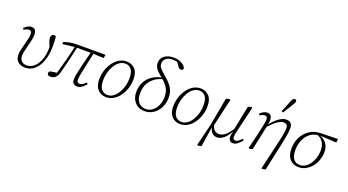

<svg xmlns="http://www.w3.org/2000/svg" viewBox="-63 -1491 4349 2400"><g transform="rotate(20 2111.5 -291.0)"><path d="M240 13Q184 13 145.5 -18Q107 -49 107 -113Q107 -142 115.5 -180.5Q124 -219 135.5 -260.5Q147 -302 155.5 -339.5Q164 -377 164 -403Q164 -430 153.5 -440Q143 -450 127 -450Q99 -450 61 -425L48 -445Q77 -471 98.5 -482.5Q120 -494 145 -494Q211 -494 211 -412Q211 -382 202.5 -342Q194 -302 182.5 -259.5Q171 -217 162.5 -179Q154 -141 154 -115Q154 -72 179.5 -46.5Q205 -21 250 -21Q302 -21 345 -58Q388 -95 414.5 -165Q441 -235 441 -332Q421 -379 413 -403.5Q405 -428 405 -447Q405 -472 417.5 -483Q430 -494 446 -494Q463 -494 470 -484Q473 -465 474.5 -432Q476 -399 476 -355Q476 -247 446.5 -164Q417 -81 364 -34Q311 13 240 13Z M579 -424 578 -450Q613 -465 657 -473.5Q701 -482 762 -482H1131L1124 -436L985 -442Q965 -350 951.5 -287Q938 -224 929.5 -183.5Q921 -143 917 -118Q913 -93 913 -76Q913 -51 922.5 -40.5Q932 -30 950 -30Q970 -30 989.5 -42.5Q1009 -55 1031 -78L1047 -60Q1021 -29 992.5 -8.5Q964 12 930 12Q900 12 882 -5.5Q864 -23 864 -61Q864 -85 872 -128.5Q880 -172 898.5 -248Q917 -324 947 -443H767Q742 -327 721 -243.5Q700 -160 681 -88Q668 -36 641.5 -12.5Q615 11 577 11Q534 11 534 -21Q534 -31 539 -38.5Q544 -46 549 -50Q570 -55 593 -58Q616 -61 638 -63Q666 -158 690 -249.5Q714 -341 736 -442Z M1318 13Q1276 13 1240.5 -6Q1205 -25 1183.5 -65.5Q1162 -106 1162 -168Q1162 -230 1180.5 -288.5Q1199 -347 1232.5 -393.5Q1266 -440 1311 -467.5Q1356 -495 1410 -495Q1476 -495 1520.5 -450.5Q1565 -406 1565 -313Q1565 -250 1546 -191.5Q1527 -133 1493.5 -87Q1460 -41 1415 -14Q1370 13 1318 13ZM1324 -18Q1366 -18 1400.5 -43.5Q1435 -69 1460.5 -110.5Q1486 -152 1500 -203Q1514 -254 1514 -305Q1514 -389 1484 -426.5Q1454 -464 1405 -464Q1362 -464 1326.5 -439Q1291 -414 1265.5 -371.5Q1240 -329 1226 -278Q1212 -227 1212 -174Q1212 -92 1243.5 -55Q1275 -18 1324 -18Z M1829 13Q1775 13 1735 -11.5Q1695 -36 1673 -79Q1651 -122 1651 -177Q1651 -255 1682.5 -313Q1714 -371 1767.5 -407Q1821 -443 1887 -454Q1827 -503 1802.5 -536.5Q1778 -570 1778 -612Q1778 -673 1825.5 -707.5Q1873 -742 1943 -742Q2005 -742 2049.5 -718.5Q2094 -695 2110 -659Q2108 -630 2080 -630Q2054 -630 2035 -661L2004 -706Q1992 -709 1977.5 -711Q1963 -713 1947 -713Q1885 -713 1854 -687Q1823 -661 1823 -618Q1823 -598 1831 -580.5Q1839 -563 1861.5 -541Q1884 -519 1926 -483Q1988 -432 2022.5 -378.5Q2057 -325 2057 -247Q2057 -176 2027.5 -116.5Q1998 -57 1946.5 -22Q1895 13 1829 13ZM1702 -176Q1702 -97 1739 -57Q1776 -17 1832 -17Q1883 -17 1922 -47Q1961 -77 1983.5 -127.5Q2006 -178 2006 -239Q2006 -302 1982 -348Q1958 -394 1904 -440Q1816 -417 1759 -350Q1702 -283 1702 -176Z M2303 13Q2261 13 2225.5 -6Q2190 -25 2168.5 -65.5Q2147 -106 2147 -168Q2147 -230 2165.5 -288.5Q2184 -347 2217.5 -393.5Q2251 -440 2296 -467.5Q2341 -495 2395 -495Q2461 -495 2505.5 -450.5Q2550 -406 2550 -313Q2550 -250 2531 -191.5Q2512 -133 2478.5 -87Q2445 -41 2400 -14Q2355 13 2303 13ZM2309 -18Q2351 -18 2385.5 -43.5Q2420 -69 2445.5 -110.5Q2471 -152 2485 -203Q2499 -254 2499 -305Q2499 -389 2469 -426.5Q2439 -464 2390 -464Q2347 -464 2311.5 -439Q2276 -414 2250.5 -371.5Q2225 -329 2211 -278Q2197 -227 2197 -174Q2197 -92 2228.5 -55Q2260 -18 2309 -18Z M2605 190 2594 182 2665 -109 2733 -482 2779 -493 2791 -485Q2766 -378 2746 -290.5Q2726 -203 2707 -120Q2720 -75 2743.5 -55.5Q2767 -36 2800 -36Q2839 -36 2878 -65Q2917 -94 2961 -161L3026 -482L3071 -493L3082 -485L3012 -191Q3001 -147 2995 -117.5Q2989 -88 2989 -69Q2989 -48 2998 -39Q3007 -30 3022 -30Q3042 -30 3061.5 -44Q3081 -58 3105 -84L3120 -66Q3094 -34 3065.5 -11Q3037 12 3006 12Q2946 12 2946 -57Q2946 -73 2949.5 -91.5Q2953 -110 2959 -129Q2922 -59 2879 -24Q2836 11 2792 11Q2752 11 2725.5 -15.5Q2699 -42 2691 -87L2650 180Z M3211 -1Q3237 -105 3255.5 -185.5Q3274 -266 3290 -342Q3302 -399 3297 -425.5Q3292 -452 3264 -452Q3248 -452 3232.5 -446Q3217 -440 3198 -428L3186 -449Q3213 -472 3234.5 -483.5Q3256 -495 3282 -495Q3323 -495 3337 -463Q3351 -431 3339 -361Q3447 -495 3536 -495Q3573 -495 3594.5 -474Q3616 -453 3616 -409Q3616 -386 3613 -359.5Q3610 -333 3602.5 -290Q3595 -247 3579 -174L3503 179L3458 190L3449 182L3521 -127Q3541 -211 3551.5 -261Q3562 -311 3566 -341.5Q3570 -372 3570 -395Q3570 -450 3515 -450Q3480 -450 3436 -420.5Q3392 -391 3332 -326L3263 -2L3222 7ZM3441 -574Q3458 -614 3474.5 -654Q3491 -694 3507 -734Q3522 -772 3543 -772Q3569 -772 3569 -748Q3569 -738 3564 -728Q3559 -718 3547 -699Q3526 -665 3505 -631Q3484 -597 3463 -563Z M3875 13Q3808 13 3762 -34Q3716 -81 3716 -174Q3716 -258 3750 -327Q3784 -396 3848 -438.5Q3912 -481 4001 -482L4223 -487L4217 -438L3998 -451Q4051 -434 4085 -388Q4119 -342 4119 -274Q4119 -222 4101.5 -171Q4084 -120 4051.5 -78.5Q4019 -37 3974.5 -12Q3930 13 3875 13ZM3768 -175Q3768 -93 3800 -55.5Q3832 -18 3881 -18Q3923 -18 3957.5 -40.5Q3992 -63 4017 -100.5Q4042 -138 4055.5 -184Q4069 -230 4069 -276Q4069 -343 4041 -386Q4013 -429 3966 -446Q3905 -439 3860.5 -401Q3816 -363 3792 -304Q3768 -245 3768 -175Z"/></g></svg>

Font: Source Serif 4 SmText Light
Style: Italic
Weight: 300
Italic angle: -12°
Designer: Frank Grießhammer
Foundry: Adobe
Version: Version 4.005;hotconv 1.1.0;makeotfexe 2.6.0